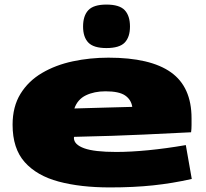

<svg xmlns="http://www.w3.org/2000/svg" viewBox="-20 -809 902 839"><path d="M460 10Q332 10 236.5 -15.5Q141 -41 88 -100.5Q35 -160 35 -264Q35 -343 69.5 -399Q104 -455 163.5 -490Q223 -525 298 -541Q373 -557 454 -557Q637 -557 727 -493Q817 -429 817 -292Q817 -280 817 -262.5Q817 -245 815 -231Q734 -227 609 -221Q484 -215 304 -211Q303 -209 303 -205Q304 -177 348 -161Q392 -145 488 -145Q550 -145 627.5 -152.5Q705 -160 792 -175L818 -27Q734 -8 649 1Q564 10 460 10ZM305 -335Q378 -337 446.5 -339Q515 -341 558 -342Q553 -374 526.5 -392Q500 -410 441 -410Q392 -410 355.5 -392.5Q319 -375 305 -335ZM445 -599Q389 -599 366 -623Q343 -647 343 -693Q343 -740 366 -764.5Q389 -789 445 -789Q502 -789 525 -764.5Q548 -740 548 -693Q548 -647 525 -623Q502 -599 445 -599Z"/></svg>

Font: Georama Extra Expanded ExtraBold
Style: Regular
Weight: 800
Width: 8
Designer: Jean-Baptiste Levee
Foundry: Production Type
Version: Version 1.000